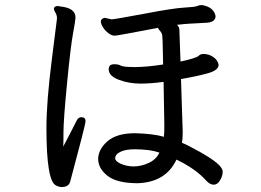

<svg xmlns="http://www.w3.org/2000/svg" viewBox="-20 -732 1040 765"><path d="M511.2 -68.8Q543 -68.8 573 -83Q603 -97.2 615.2 -124Q577.1 -137.2 516.1 -137.2Q481 -137.2 460 -127.2Q439 -117.2 439 -101.1Q439 -89.8 460.4 -79.8Q481.9 -69.8 511.2 -68.8ZM226.1 13.2Q214.8 13.2 203.1 6.8Q165 -9.8 165 -222.2Q165 -327.1 187 -499Q205.1 -647 206.1 -650.4Q207 -653.8 207 -659.2Q207 -671.9 200.9 -681.4Q194.8 -690.9 194.8 -698.2Q196.8 -708 210.9 -708L221.2 -706.1Q280.8 -700.2 280.8 -662.1Q280.8 -651.9 271 -598.9Q261.2 -545.9 247.1 -399.9Q232.9 -253.9 232.9 -205.1Q232.9 -158.2 231.9 -147.9Q247.1 -175.8 284.2 -249Q291 -265.1 304.2 -265.1Q320.8 -265.1 320.8 -249Q320.8 -235.8 259.8 -8.8Q253.9 13.2 226.1 13.2ZM831.1 3.9Q815.9 3.9 799.8 -14.2Q759.8 -59.1 683.1 -96.2Q641.1 -5.9 528.8 -2Q445.8 -2 408.4 -31.5Q371.1 -61 371.1 -99.1Q372.1 -138.2 408.9 -169.7Q445.8 -201.2 518.1 -201.2Q591.8 -199.2 632.8 -187Q634.8 -198.2 634.8 -231.9L631.8 -405.8Q582 -398.9 539.1 -398.9Q494.1 -398.9 453.6 -414.1Q413.1 -429.2 413.1 -456.1Q413.1 -476.1 435.1 -476.1Q452.1 -476.1 461.7 -470.5Q471.2 -464.8 517.1 -464.8Q564 -464.8 629.9 -475.1Q628.9 -512.2 628.4 -546.1Q627.9 -580.1 626.5 -590.6Q625 -601.1 617.4 -609.1Q609.9 -617.2 609.9 -621.1Q446.8 -589.8 437 -589.8Q424.8 -589.8 411.4 -600.3Q397.9 -610.8 389.9 -624Q381.8 -637.2 381.8 -646Q381.8 -657.2 397 -661.1L424.8 -654.8Q434.1 -654.8 560.1 -678.2Q669.9 -699.2 713.9 -701.7Q757.8 -704.1 765.9 -708Q773.9 -711.9 784.2 -711.9Q832 -704.1 838.9 -668Q838.9 -642.1 797.9 -641.1Q713.9 -637.2 692.9 -633.8H689Q686 -633.8 686 -632.8Q686 -631.8 690.4 -627Q694.8 -622.1 694.8 -609.6Q694.8 -597.2 696.5 -562Q698.2 -526.9 699.2 -486.8Q761.2 -500 772 -509.8Q776.9 -516.1 790 -517.1Q812 -517.1 829.6 -505.1Q847.2 -493.2 851.1 -474.1Q851.1 -452.1 808.6 -440.2Q766.1 -428.2 701.2 -417L708 -205.1Q708 -180.2 705.1 -163.1Q726.1 -154.8 773.4 -128.4Q820.8 -102.1 844 -82.5Q867.2 -63 867.2 -47.9Q867.2 -34.2 860.8 -21Q849.1 3.9 831.1 3.9Z"/></svg>

Font: LXGW WenKai Screen
Style: Regular
Weight: 400
Designer: LXGW / Fontworks Inc.
Foundry: LXGW / Fontworks Inc.
Version: Version 1.510;January 18,2025